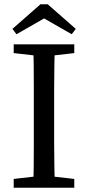

<svg xmlns="http://www.w3.org/2000/svg" viewBox="-20 -877 411 897"><path d="M44 0V-41L175 -56H196L327 -41V0ZM135 0Q137 -51 137.5 -102Q138 -153 138 -205.5Q138 -258 138 -310V-359Q138 -411 138 -463Q138 -515 137.5 -567Q137 -619 135 -670H236Q235 -620 234 -568Q233 -516 233 -464Q233 -412 233 -359V-310Q233 -259 233 -207Q233 -155 234 -103.5Q235 -52 236 0ZM44 -629V-670H327V-629L196 -614H175ZM203 -857 334 -742 315 -717 144 -815H228L57 -717L38 -742L169 -857Z"/></svg>

Font: Source Serif 4 Variable
Style: Regular
Weight: 400
Designer: Frank Grießhammer
Foundry: Adobe
Version: Version 4.005;hotconv 1.1.0;makeotfexe 2.6.0